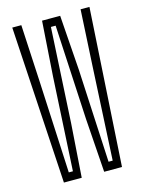

<svg xmlns="http://www.w3.org/2000/svg" viewBox="-120 -871 706 942"><g transform="rotate(-15 233.0 -400.0)"><path d="M85 0 37 -800H83L98 -515.5L121 -42H142L168 -515.5L187 -795H279L299 -515.5L323 -42H344L368.5 -515.5L384 -800H429L380 0H289.5L270.5 -272L245 -754H221L194.5 -272L175.5 0Z"/></g></svg>

Font: Big Shoulders Display Thin Light
Style: Regular
Weight: 300
Version: Version 2.002